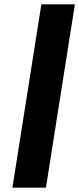

<svg xmlns="http://www.w3.org/2000/svg" viewBox="-20 -790 364 882"><path d="M170 -770H324L191 72H37Z"/></svg>

Font: Exo Black
Style: Italic
Weight: 900
Italic angle: -9°
Designer: Natanael Gama
Foundry: Natanael Gama
Version: Version 1.500; ttfautohint (v1.6)